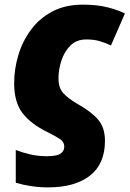

<svg xmlns="http://www.w3.org/2000/svg" viewBox="-20 -583 558 827"><path d="M187 224.1Q148.9 224.1 112.8 218.5Q76.7 212.9 47.9 204.1V63Q75.2 73.7 109.1 81.8Q143.1 89.8 182.1 89.8Q224.1 89.8 240.5 78.9Q256.8 67.9 256.8 48.8Q256.8 28.8 239.5 16.8Q222.2 4.9 186 -13.2Q112.3 -49.3 76.7 -96.2Q41 -143.1 41 -224.1Q41 -285.2 58.8 -345Q76.7 -404.8 113 -454.3Q149.4 -503.9 205.3 -533.4Q261.2 -563 336.9 -563Q397.9 -563 443.1 -551.5Q488.3 -540 518.1 -524.9L458 -387.2Q433.1 -398.9 408.7 -406Q384.3 -413.1 352.1 -413.1Q309.1 -413.1 282.7 -386.2Q256.3 -359.4 244.1 -320.8Q231.9 -282.2 231.9 -246.1Q231.9 -204.6 252.4 -181.9Q272.9 -159.2 314.9 -134.8Q374.5 -101.1 403.3 -66.9Q432.1 -32.7 432.1 23.9Q432.1 122.6 367.7 173.3Q303.2 224.1 187 224.1Z"/></svg>

Font: Open Sans ExtraBold
Style: Italic
Weight: 800
Italic angle: -12°
Designer: Monotype Design Team
Foundry: Monotype Imaging Inc.
Version: Version 3.000; ttfautohint (v1.8.4)